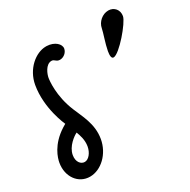

<svg xmlns="http://www.w3.org/2000/svg" viewBox="-180 -836 975 986"><g transform="rotate(-30 307.5 -342.5)"><path d="M512.2 -626.4C508.3 -604.5 487.5 -548.2 480.6 -509.1C476.3 -484.5 477.6 -466.4 490.3 -466.4C524.9 -466.4 631.5 -591.8 637.6 -626.4C643.7 -660.9 620.5 -689.1 586 -689.1C551.4 -689.1 518.3 -660.9 512.2 -626.4ZM70.3 -545.5C47.7 -417.3 104.4 -295.5 104.4 -295.5L86.1 -284.5C2.4 -231.5 -17.2 -162.9 -21.7 -137.3C-35.1 -61 10.6 3.6 79.8 3.6C145.8 3.6 209.5 -56.2 223.6 -136.4C238.4 -220.5 196.6 -289.3 176.8 -340C134.3 -442.6 145.7 -530 148.2 -543.6C151.2 -560.8 168.9 -610.9 204.6 -610.9C221.9 -610.9 223.7 -593.6 246.1 -593.6C267.9 -593.6 289.1 -610.9 293 -632.7C297.4 -657.9 267.8 -687.4 221.1 -689.1H216.5C155.5 -689.1 85.5 -631.5 70.3 -545.5ZM93.8 -75.5C71.5 -75.5 50.5 -98.4 57.4 -137.3C65.7 -184.4 114.2 -218.9 132.4 -227.3C140.9 -204 151.9 -173.3 145.6 -137.3C139.7 -103.8 117.2 -75.5 93.8 -75.5Z"/></g></svg>

Font: TudorRose
Style: Oblique
Weight: 500
Italic angle: 10°
Version: Version 001.000